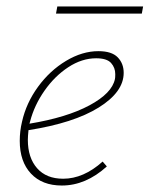

<svg xmlns="http://www.w3.org/2000/svg" viewBox="-20 -570 462 593"><path d="M422 -550 418 -528H153L157 -550ZM362 -345Q362 -286 285 -238Q208 -190 68 -168Q66 -148 66 -138Q66 -83 94.5 -50.5Q123 -18 175 -18Q238 -18 297 -71L310 -56Q245 3 171 3Q110 3 75.5 -34Q41 -71 41 -135Q41 -165 48 -194Q61 -252 97.5 -302Q134 -352 184 -382Q234 -412 284 -412Q325 -412 343.5 -393Q362 -374 362 -345ZM336 -341Q336 -361 323 -375.5Q310 -390 277 -390Q233 -390 191 -362.5Q149 -335 117.5 -290Q86 -245 73 -195L71 -188Q186 -207 256 -244.5Q326 -282 335 -326Q336 -330 336 -341Z"/></svg>

Font: Ysabeau Infant Extralight
Style: Italic
Weight: 200
Italic angle: -12°
Designer: Christian Thalmann (Catharsis Fonts)
Version: Version 0.003